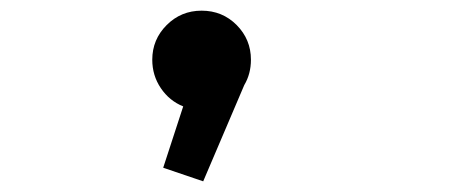

<svg xmlns="http://www.w3.org/2000/svg" viewBox="-20 -193 890 360"><path d="M450.5 -81Q450.5 -54.5 438 -33.5L361 147L286 121.5L323.5 6.5Q297.5 -4 281.5 -27.8Q265.5 -51.5 265.5 -81Q265.5 -119 292.5 -146Q319.5 -173 358 -173Q397 -173 423.8 -146Q450.5 -119 450.5 -81Z"/></svg>

Font: League Mono Wide SemiBold
Style: Regular
Weight: 600
Width: 8
Designer: Tyler Finck
Foundry: The League of Moveable Type / Tyler Finck
Version: Version 2.210